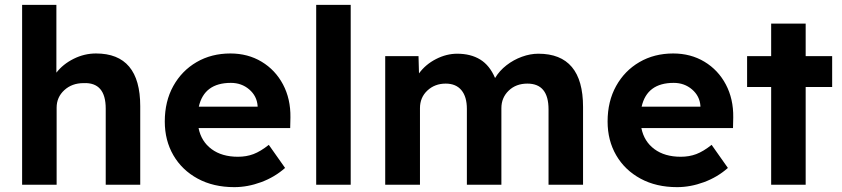

<svg xmlns="http://www.w3.org/2000/svg" viewBox="-20 -760 3465 790"><path d="M71 0V-740H212V-461Q239 -496 283 -518Q327 -540 375 -540Q557 -540 557 -323V0H415V-313Q415 -422 324 -418Q276 -418 244.5 -389Q213 -360 213 -317V0Z M944 10Q858 10 793.5 -25Q729 -60 693.5 -121Q658 -182 658 -260Q658 -343 693 -406Q728 -469 789 -504.5Q850 -540 928 -540Q1000 -540 1056.5 -506Q1113 -472 1144.5 -412.5Q1176 -353 1175 -277L1174 -233H797Q808 -178 850.5 -146.5Q893 -115 959 -115Q994 -115 1023 -126Q1052 -137 1086 -164L1153 -69Q1110 -31 1054.5 -10.5Q999 10 944 10ZM930 -419Q820 -419 798 -321H1040V-324Q1037 -365 1005.5 -392Q974 -419 930 -419Z M1281 0V-740H1423V0Z M1565 0V-529H1702L1704 -458Q1731 -495 1774 -517Q1817 -539 1861 -539Q1917 -539 1956 -515Q1995 -491 2017 -439Q2035 -469 2064 -491.5Q2093 -514 2127.5 -526.5Q2162 -539 2195 -539Q2379 -539 2379 -320V0H2237V-310Q2237 -416 2150 -416Q2103 -416 2073 -387Q2043 -358 2043 -315V0H1901V-312Q1901 -362 1878.5 -389Q1856 -416 1814 -416Q1769 -416 1738.5 -387.5Q1708 -359 1708 -315V0Z M2766 10Q2680 10 2615.5 -25Q2551 -60 2515.5 -121Q2480 -182 2480 -260Q2480 -343 2515 -406Q2550 -469 2611 -504.5Q2672 -540 2750 -540Q2822 -540 2878.5 -506Q2935 -472 2966.5 -412.5Q2998 -353 2997 -277L2996 -233H2619Q2630 -178 2672.5 -146.5Q2715 -115 2781 -115Q2816 -115 2845 -126Q2874 -137 2908 -164L2975 -69Q2932 -31 2876.5 -10.5Q2821 10 2766 10ZM2752 -419Q2642 -419 2620 -321H2862V-324Q2859 -365 2827.5 -392Q2796 -419 2752 -419Z M3153 0V-402H3054V-529H3153V-663H3295V-529H3404V-402H3295V0Z"/></svg>

Font: Readex Pro SemiBold
Style: Regular
Weight: 600
Designer: Bonnie Shaver-Troup, Thomas Jockin
Foundry: Lexend
Version: Version 1.204; ttfautohint (v1.8.4.7-5d5b)